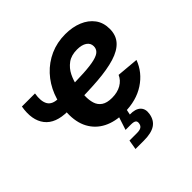

<svg xmlns="http://www.w3.org/2000/svg" viewBox="-187 -721 1100 1100"><g transform="rotate(-45 362.5 -171.0)"><path d="M187 -222.7Q87.9 -222.7 45.7 -277.3Q3.4 -332 20 -428.2H126Q116.7 -372.1 134 -342.3Q151.4 -312.5 202.1 -312.5ZM409.7 11.7Q336.4 11.7 283.4 -15.1Q230.5 -42 202.6 -93.5Q174.8 -145 177.7 -218.8Q179.7 -287.6 203.1 -346.9Q226.6 -406.2 268.1 -450.9Q309.6 -495.6 365.7 -520.8Q421.9 -545.9 488.8 -545.9Q546.9 -545.9 592.5 -527.1Q638.2 -508.3 664.6 -472.9Q690.9 -437.5 690.9 -386.7Q690.9 -335 661.1 -302Q631.3 -269 573.2 -251.2Q515.1 -233.4 430.4 -226.8Q345.7 -220.2 236.3 -220.2L251.5 -310.5Q344.7 -310.5 404.3 -314Q463.9 -317.4 496.8 -325.7Q529.8 -334 542.7 -347.7Q555.7 -361.3 555.7 -381.3Q555.7 -406.7 533.9 -421.4Q512.2 -436 474.1 -436Q427.2 -436 397.2 -414.1Q367.2 -392.1 350.3 -357.9Q333.5 -323.7 326.4 -285.9Q319.3 -248 318.4 -215.3Q317.4 -182.1 325.7 -155.5Q334 -128.9 356.7 -113.3Q379.4 -97.7 420.4 -97.7Q464.4 -97.7 495.6 -115.7Q526.9 -133.8 540 -164.6L672.9 -152.8Q645.5 -78.6 576.7 -33.4Q507.8 11.7 409.7 11.7ZM308.1 204.1 317.9 145.5H378.4Q401.4 145.5 412.6 138.4Q423.8 131.3 426.3 115.7Q429.2 100.1 420.4 93.3Q411.6 86.4 388.2 86.4H345.2L380.4 -21.5H437.5L433.6 0L424.8 41.5Q470.2 40.5 491.7 61Q513.2 81.5 506.8 119.1Q499.5 163.1 467.8 183.6Q436 204.1 376.5 204.1Z"/></g></svg>

Font: Inter 20pt
Style: Bold Italic
Weight: 700
Italic angle: -9.3988°
Version: Version 4.001;git-66647c0bb